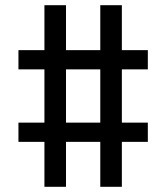

<svg xmlns="http://www.w3.org/2000/svg" viewBox="-20 -737 640 739"><path d="M151 -18V-191H51V-265H151V-470H51V-544H151V-717H234V-544H366V-717H449V-544H549V-470H449V-265H549V-191H449V-18H366V-191H234V-18ZM234 -265H366V-470H234Z"/></svg>

Font: Iosevka Fixed Extended
Style: Regular
Weight: 400
Width: 7
Monospace: yes
Designer: Belleve Invis
Foundry: Belleve Invis
Version: Version 24.1.1; ttfautohint (v1.8.4)